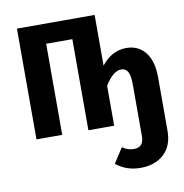

<svg xmlns="http://www.w3.org/2000/svg" viewBox="-83 -607 866 903"><g transform="rotate(-10 350.5 -156.0)"><path d="M671 -189V67Q671 139 628.5 178Q586 217 517 217Q449 217 400 177L446 106Q461 116 473.5 120Q486 124 502 124Q548 124 548 71V-175Q548 -219 537.5 -237Q527 -255 506 -255Q468 -255 428 -191V0H305V-435H180V0H57V-529H428V-287Q478 -350 547 -350Q605 -350 638 -307.5Q671 -265 671 -189Z"/></g></svg>

Font: Fira Sans Compressed Medium
Style: Regular
Weight: 500
Width: 1
Designer: bBox Type GmbH & Carrois Corporate GbR & Edenspiekermann AG
Foundry: bBox Type GmbH & Carrois Corporate GbR & Edenspiekermann AG
Version: Version 4.301